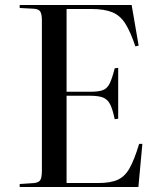

<svg xmlns="http://www.w3.org/2000/svg" viewBox="-20 -750 641 770"><path d="M59 0V-12L117 -16Q136 -18 142 -28.5Q148 -39 148 -67V-668Q148 -693 141.5 -703.5Q135 -714 115 -715L59 -718V-730H508L536 -567L523 -564Q503 -623 482.5 -655.5Q462 -688 430 -701Q398 -714 345 -714H247V-382H342Q375 -382 392.5 -388.5Q410 -395 420 -415.5Q430 -436 440 -476L454 -478V-274L440 -272Q432 -311 422 -331Q412 -351 394 -358.5Q376 -366 342 -366H247V-16H374Q423 -16 452 -29Q481 -42 500 -76Q519 -110 538 -173H551L535 0Z"/></svg>

Font: Display Regular
Style: Regular
Weight: 400
Designer: Latin by Veronika Burian and Jose Scaglione. Greek by Irene Vlachou. Cyrillic by Vera Evstafieva.
Foundry: TypeTogether
Version: Version 3.002